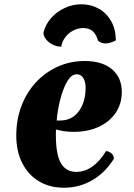

<svg xmlns="http://www.w3.org/2000/svg" viewBox="-20 -862 626 897"><path d="M279 15Q212 15 162 -15Q112 -45 84 -100Q56 -155 56 -229Q56 -303 80 -366.5Q104 -430 147.5 -477Q191 -524 249.5 -550.5Q308 -577 376 -577Q457 -577 503 -538.5Q549 -500 549 -432Q549 -377 520.5 -335Q492 -293 441.5 -269.5Q391 -246 323 -246Q299 -246 276.5 -249.5Q254 -253 232 -260L235 -299H261Q298 -299 324 -318Q350 -337 365 -371.5Q380 -406 380 -452Q380 -480 369 -497.5Q358 -515 339 -515Q315 -515 297 -486.5Q279 -458 266 -413.5Q253 -369 247 -320.5Q241 -272 241 -232Q241 -139 265 -99Q289 -59 336 -59Q416 -59 476 -157Q512 -148 512 -120Q471 -55 411 -20Q351 15 279 15ZM521 -673Q509 -667 496.5 -663Q484 -659 474 -659Q453 -659 438 -672Q429 -703 412.5 -717Q396 -731 369 -731Q345 -731 322.5 -719.5Q300 -708 285 -688Q270 -668 266 -644Q246 -644 226.5 -653.5Q207 -663 195 -678.5Q183 -694 183 -710Q193 -749 219.5 -778.5Q246 -808 283 -825Q320 -842 360 -842Q405 -842 441.5 -821.5Q478 -801 499.5 -763Q521 -725 521 -673Z"/></svg>

Font: Merienda ExtraBold
Style: Regular
Weight: 800
Designer: Eduardo Rodriguez Tunni
Foundry: Eduardo Rodriguez Tunni
Version: Version 2.001